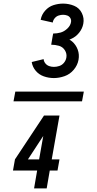

<svg xmlns="http://www.w3.org/2000/svg" viewBox="-20 -900 540 1065"><path d="M169 145 186 46H52L63 -16L224 -259H310L267 -16H310L299 46H256L239 145ZM135 -16H197L220 -146ZM279 -467Q250 -467 223 -476.5Q196 -486 178 -507.5Q160 -529 156 -556L222 -572Q223 -559 231.5 -548.5Q240 -538 252.5 -533.5Q265 -529 279 -529Q294 -529 309 -534Q324 -539 334.5 -551.5Q345 -564 348 -580Q352 -602 340 -621Q328 -640 307 -646Q286 -652 264 -652L272 -699L275 -714Q296 -714 316 -719.5Q336 -725 353.5 -741.5Q371 -758 374 -778Q376 -790 370 -800Q364 -810 353 -814Q342 -818 330 -818Q318 -818 305.5 -814Q293 -810 284 -799.5Q275 -789 273 -777Q273 -776 273 -775L206 -790Q206 -791 206 -792Q211 -819 230.5 -841Q250 -863 276.5 -871.5Q303 -880 330 -880Q362 -880 391 -868Q420 -856 434 -827.5Q448 -799 442 -768Q437 -741 418.5 -718Q400 -695 374 -684L365 -680Q373 -676 380 -670Q401 -652 411 -625Q421 -598 415.5 -568Q410 -538 389 -513Q368 -488 338 -477.5Q308 -467 279 -467ZM55 -338 65 -392H445L435 -338Z"/></svg>

Font: Iosevka SS08
Style: Italic
Weight: 400
Italic angle: -10°
Monospace: yes
Designer: Belleve Invis
Foundry: Belleve Invis
Version: 2.1.0; ttfautohint (v1.8.2)